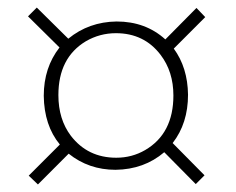

<svg xmlns="http://www.w3.org/2000/svg" viewBox="-20 -528 629 512"><path d="M290 -107.4Q213.9 -107.4 168.9 -166Q135.7 -210 135.7 -274.4Q135.7 -374 209 -418Q246.1 -439.5 289.1 -439.5Q364.3 -439.5 408.2 -381.8Q442.4 -336.9 442.4 -273.4Q442.4 -171.9 367.2 -127.9Q332 -107.4 290 -107.4ZM288.1 -75.2Q364.3 -76.2 418 -122.1L502 -37.1L525.4 -60.5L440.4 -146.5Q481.4 -199.2 481.4 -275.4Q480.5 -347.7 443.4 -398.4L527.3 -482.4L503.9 -506.8L420.9 -422.9Q368.2 -470.7 291 -470.7Q216.8 -469.7 162.1 -424.8L78.1 -507.8L54.7 -484.4L138.7 -401.4Q96.7 -347.7 96.7 -272.5Q97.7 -193.4 139.6 -142.6L56.6 -59.6L81.1 -36.1L163.1 -118.2Q216.8 -75.2 288.1 -75.2Z"/></svg>

Font: Abhaya Libre
Style: Regular
Weight: 400
Designer: Pushpananda Ekanayake, Sol Matas, Pathum Egodawatta
Foundry: Mooniak
Version: Version 1.050 ; ttfautohint (v1.6)